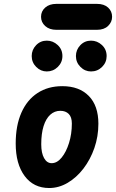

<svg xmlns="http://www.w3.org/2000/svg" viewBox="-20 -940 584 966"><path d="M227.5 6Q149 6 104 -54.5Q59 -115 59 -218Q59 -308 87.5 -372.8Q116 -437.5 168.8 -472Q221.5 -506.5 293.5 -506.5Q378.5 -506.5 426.8 -457.2Q475 -408 475 -317.5Q475 -253.5 454.8 -195.2Q434.5 -137 399.8 -91.8Q365 -46.5 320.5 -20.2Q276 6 227.5 6ZM187.5 -214Q187.5 -170 201.8 -144.5Q216 -119 240 -119Q267 -119 290 -147Q313 -175 327.2 -220.5Q341.5 -266 341.5 -318.5Q341.5 -351 325.8 -366.8Q310 -382.5 283.5 -382.5Q254.5 -382.5 232.8 -362.8Q211 -343 199.2 -305.2Q187.5 -267.5 187.5 -214ZM438 -580.5Q407.5 -580.5 384.8 -603.2Q362 -626 362 -658Q362 -689.5 384 -712.5Q406 -735.5 438 -735.5Q469 -735.5 492.8 -713.5Q516.5 -691.5 516.5 -658Q516.5 -626 493.5 -603.2Q470.5 -580.5 438 -580.5ZM215.5 -580.5Q185 -580.5 162.2 -603.2Q139.5 -626 139.5 -658Q139.5 -689.5 161.5 -712.5Q183.5 -735.5 215.5 -735.5Q246.5 -735.5 270.2 -713.5Q294 -691.5 294 -658Q294 -626 270.8 -603.2Q247.5 -580.5 215.5 -580.5ZM263.5 -790Q228.5 -790 207.5 -809Q186.5 -828 186.5 -855.5Q186.5 -883.5 207.5 -902Q228.5 -920.5 263.5 -920.5H468Q503.5 -920.5 523.8 -902Q544 -883.5 544 -855.5Q544 -829 523.8 -809.5Q503.5 -790 468 -790Z"/></svg>

Font: Edu VIC WA NT Hand Pre
Style: Regular
Weight: 400
Designer: Tina and Corey Anderson, Eben Sorkin, Mirko Velimirovic
Foundry: Google for Education
Version: Version 1.000